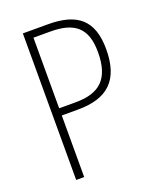

<svg xmlns="http://www.w3.org/2000/svg" viewBox="-134 -889 725 879"><g transform="rotate(-20 228.5 -450.0)"><path d="M207 -807H84V-93H123V-393H202C346 -393 418 -458 418 -609C418 -751 348 -807 207 -807ZM205 -772C323 -772 378 -727 378 -609C378 -477 318 -428 204 -428H123V-772Z"/></g></svg>

Font: Noto Sans Kannada UI Condensed ExtraLight
Style: Regular
Weight: 200
Width: 3
Designer: Jelle Bosma - Monotype Design Team
Foundry: Monotype Imaging Inc.
Version: Version 2.005